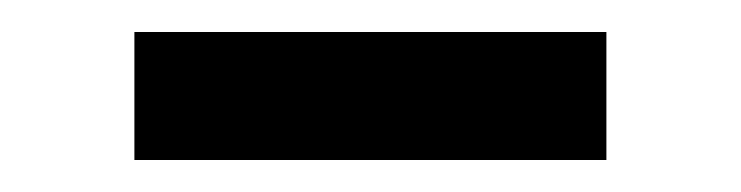

<svg xmlns="http://www.w3.org/2000/svg" viewBox="-20 -333 463 120"><path d="M64 -233V-313H359V-233Z"/></svg>

Font: Boldmen Medium
Style: Regular
Weight: 400
Designer: Matt McInerney, Pablo Impallari, Rodrigo Fuenzalida
Foundry: LIVING CONCEPT
Version: Version 1.000